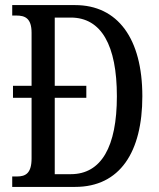

<svg xmlns="http://www.w3.org/2000/svg" viewBox="-20 -734 624 754"><path d="M28 0H275C451 0 539 -137 539 -356C539 -583 442 -714 275 -714H28V-673H44C79 -673 104 -662 104 -605V-397H31V-350H104V-112C104 -54 81 -41 47 -41H28ZM258 -50H195V-350H319V-397H195V-665H258C378 -665 439 -556 439 -356C439 -158 378 -50 258 -50Z"/></svg>

Font: Noto Serif Ethiopic XCn
Style: Regular
Weight: 400
Width: 2
Designer: Monotype Design Team
Foundry: Monotype Imaging Inc.
Version: Version 2.102